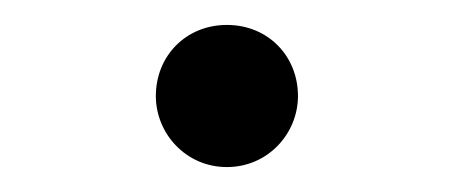

<svg xmlns="http://www.w3.org/2000/svg" viewBox="-20 -437 365 154"><path d="M162 -303C195 -303 219 -330 219 -360C219 -392 195 -417 162 -417C129 -417 105 -392 105 -360C105 -330 129 -303 162 -303Z"/></svg>

Font: Noto Serif SC Light
Style: Regular
Weight: 300
Designer: Ryoko NISHIZUKA 西塚涼子 (kana & ideographs); Frank Grießhammer (Latin, Greek & Cyrillic); Wenlong ZHANG 张文龙 (bopomofo); San
Foundry: Adobe
Version: Version 2.001;hotconv 1.1.0;makeotfexe 2.6.0